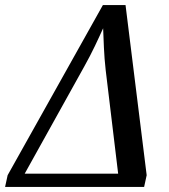

<svg xmlns="http://www.w3.org/2000/svg" viewBox="-56 -734 664 754"><path d="M-36 0H510L520 -46L437 -714H348L-26 -46ZM41 -52 275 -473C307 -530 329 -579 349 -623C351 -579 352 -518 359 -459L408 -52Z"/></svg>

Font: Noto Serif Condensed Medium
Style: Italic
Weight: 500
Width: 3
Italic angle: -12°
Designer: Monotype Design Team
Foundry: Monotype Imaging Inc.
Version: Version 2.013